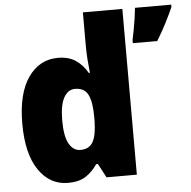

<svg xmlns="http://www.w3.org/2000/svg" viewBox="-54 -813 871 877"><g transform="rotate(-5 381.5 -375.0)"><path d="M763 -749Q746 -711 728 -676Q710 -641 685 -600H573V-614Q577 -633 582 -659Q587 -685 591 -712Q595 -739 597 -760H763ZM223 10Q140 10 89 -64.5Q38 -139 38 -277Q38 -415 89.5 -489Q141 -563 226 -563Q275 -563 307 -541.5Q339 -520 361 -482H366Q363 -509 360.5 -542Q358 -575 358 -603V-760H539V0H400L366 -64H358Q336 -31 305 -10.5Q274 10 223 10ZM292 -135Q333 -135 350 -165.5Q367 -196 368 -261V-282Q368 -348 351.5 -381.5Q335 -415 291 -415Q259 -415 240 -380.5Q221 -346 221 -276Q221 -203 240.5 -169Q260 -135 292 -135Z"/></g></svg>

Font: Noto Sans SemiCondensed Black
Style: Regular
Weight: 900
Width: 4
Designer: Monotype Design Team
Foundry: Monotype Imaging Inc.
Version: Version 2.013; ttfautohint (v1.8.4.7-5d5b)